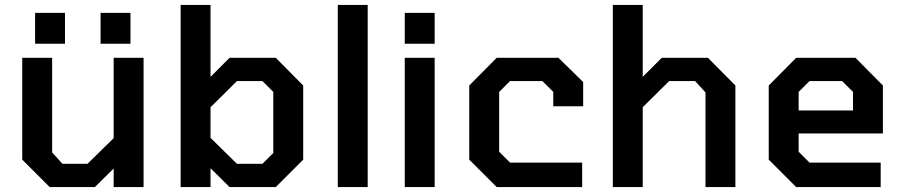

<svg xmlns="http://www.w3.org/2000/svg" viewBox="-20 -757 3658 777"><path d="M122 -580V-705H243V-580ZM387 -580V-705H508V-580ZM181 0 70 -111V-523H191V-140L233 -94H334L440 -198V-523H561V0H440V-75L364 0Z M711 0V-737H832V-446L909 -523H1096L1207 -411V-111L1096 0H909L832 -76V0ZM939 -94H1042L1086 -138V-385L1042 -429H939L832 -323V-199Z M1347 0V-737H1468V0Z M1618 -580V-705H1739V-580ZM1618 0V-523H1739V0Z M1990 0 1879 -111V-411L1990 -523H2240L2340 -425V-327H2219V-385L2175 -429H2044L2000 -385V-143L2044 -99H2336V0Z M2460 0V-737H2581V-446L2658 -523H2845L2956 -411V0H2835V-383L2793 -429H2688L2581 -323V0Z M3202 0 3091 -111V-411L3202 -523H3442L3553 -411V-217H3212V-143L3256 -99H3544V0ZM3212 -310H3432V-385L3388 -429H3256L3212 -385Z"/></svg>

Font: Tomorrow Medium
Style: Regular
Weight: 500
Designer: Tony de Marco, Monica Rizzolli
Foundry: Just in Type
Version: Version 2.002